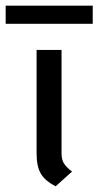

<svg xmlns="http://www.w3.org/2000/svg" viewBox="-45 -646 347 677"><path d="M84 -105V-470H172V-105Q172 -84 180 -70.5Q188 -57 209 -41L151 11Q113 -9 98.5 -34.5Q84 -60 84 -105ZM-25 -626H282V-562H-25Z"/></svg>

Font: KoHo Medium
Style: Regular
Weight: 500
Version: Version 1.000; ttfautohint (v1.6)